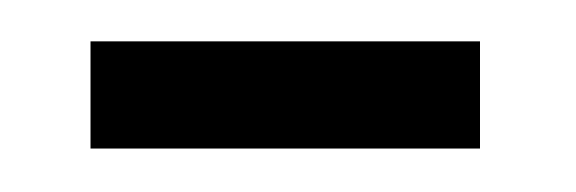

<svg xmlns="http://www.w3.org/2000/svg" viewBox="-20 -358 273 91"><path d="M207.5 -287.6H22.9V-338.4H207.5Z"/></svg>

Font: RobotoCondensed-Light
Style: Light
Weight: 300
Designer: Google
Version: Version 1.200311; 2013